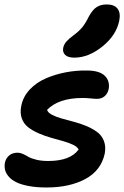

<svg xmlns="http://www.w3.org/2000/svg" viewBox="-20 -830 556 860"><path d="M313 -571.8Q284.7 -571.8 272 -584Q259.3 -596.2 263.2 -616.2Q266.6 -631.3 276.9 -643.3Q287.1 -655.3 308.1 -670.9Q334.5 -690.4 348.9 -708.3Q363.3 -726.1 377.9 -755.9Q394.5 -786.6 413.1 -798.3Q431.6 -810.1 458 -810.1Q492.2 -810.1 506.6 -791Q521 -772 514.2 -737.8Q501 -671.9 438.7 -621.8Q376.5 -571.8 313 -571.8ZM188 9.8Q143.1 9.8 108.4 3.2Q73.7 -3.4 52.7 -13.9Q31.7 -24.4 19 -39.1Q6.3 -53.7 2.7 -69.1Q-1 -84.5 2 -101.1Q6.3 -121.1 21 -133.5Q35.6 -146 58.1 -146Q70.3 -146 83.3 -140.1Q96.2 -134.3 107.4 -127.4Q118.7 -120.6 142.1 -114.7Q165.5 -108.9 195.8 -108.9Q294.9 -108.9 332 -160.2Q327.1 -171.9 308.1 -181.2Q289.1 -190.4 263.9 -197.5Q238.8 -204.6 210 -212.6Q181.2 -220.7 154.5 -232.2Q127.9 -243.7 107.4 -259Q86.9 -274.4 77.9 -299.1Q68.8 -323.7 75.2 -355Q83 -396.5 112.8 -428.5Q142.6 -460.4 185.1 -478.8Q227.5 -497.1 274.7 -506.1Q321.8 -515.1 370.1 -514.2Q426.3 -513.7 449.7 -490.2Q473.1 -466.8 466.8 -431.2Q462.4 -410.6 448.5 -398.9Q434.6 -387.2 414.1 -387.2Q403.8 -387.2 385.7 -389.2Q367.7 -391.1 349.1 -391.1Q242.7 -391.1 190.9 -337.9Q194.3 -325.7 212.2 -316.2Q230 -306.6 254.9 -299.6Q279.8 -292.5 309.1 -284.9Q338.4 -277.3 365.5 -266.1Q392.6 -254.9 413.8 -239.7Q435.1 -224.6 445.1 -199.5Q455.1 -174.3 449.2 -142.1Q432.6 -65.9 362.1 -28.1Q291.5 9.8 188 9.8Z"/></svg>

Font: Shantell Sans Normal
Style: Italic
Weight: 600
Italic angle: -11.31°
Designer: Stephen Nixon, Anya Danilova, Shantell Martin
Foundry: Arrow Type
Version: Version 1.006;[559af2be0]